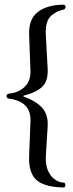

<svg xmlns="http://www.w3.org/2000/svg" viewBox="-20 -735 317 830"><path d="M178.2 -581.5 186 -439Q189 -385.3 162.8 -360.1Q136.7 -335 81.1 -321.3V-317.9Q136.2 -298.3 162.6 -268.6Q189 -238.8 186 -188.5L178.2 -60.5Q177.2 -43 179.4 -27.1Q181.6 -11.2 187 1.5Q192.4 14.2 200 24.2Q207.5 34.2 216.8 40.8Q226.1 47.4 236.6 51Q247.1 54.7 257.8 54.7Q260.3 56.6 261.5 59.3Q262.7 62 262.7 64.9Q262.7 67.9 261.5 70.6Q260.3 73.2 257.8 75.2Q176.8 75.2 139.6 44.9Q102.5 14.6 106 -64.9L111.8 -210.9Q115.2 -298.3 14.2 -309.1Q2 -319.3 14.2 -329.6Q49.3 -332.5 72 -347.9Q94.7 -363.3 103.3 -382.6Q111.8 -401.9 111.8 -425.3L106 -583.5Q103 -652.3 144 -683.6Q185.1 -714.8 257.8 -714.8Q269.5 -704.6 257.8 -694.3Q239.3 -689.9 228 -684.8Q216.8 -679.7 202.6 -668.2Q188.5 -656.7 182.4 -634.8Q176.3 -612.8 178.2 -581.5Z"/></svg>

Font: Linux Libertine Capitals
Style: Small Caps
Weight: 400
Designer: Philipp H. Poll
Foundry: Philipp H. Poll
Version: Version 5.1.3